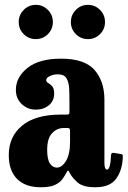

<svg xmlns="http://www.w3.org/2000/svg" viewBox="-20 -780 538 810"><path d="M17 -125.5Q17 -203.5 73.2 -250Q129.5 -296.5 236 -296.5H260Q268.5 -296.5 270.8 -298.5Q273 -300.5 273 -309.5V-349.5Q273 -379.5 271.8 -406.2Q270.5 -433 260.5 -449.8Q250.5 -466.5 224 -466.5Q206 -466.5 190.5 -459.2Q175 -452 175 -442Q175 -434.5 183.5 -429.8Q192 -425 200.2 -415.8Q208.5 -406.5 208.5 -385.5Q208.5 -354.5 186.2 -336Q164 -317.5 131 -317.5Q96.5 -317.5 71.8 -340.8Q47 -364 47 -400.5Q47 -454.5 96 -493.5Q145 -532.5 237.5 -532.5Q337 -532.5 378.8 -484.8Q420.5 -437 420.5 -359.5V-93.5Q420.5 -64.5 431.5 -64.5Q446 -64.5 448.5 -126.5Q449 -136.5 461 -135L493 -129.5Q497.5 -128.5 497.8 -125.5Q498 -122.5 498 -117.5Q496.5 -63.5 470.5 -26.8Q444.5 10 382.5 10H382Q331 10 308.2 -9.5Q285.5 -29 274 -50.5Q270.5 -59 267.8 -60.2Q265 -61.5 260 -51Q253.5 -38.5 243.2 -24.2Q233 -10 212 0Q191 10 152 10Q87 10 52 -25.2Q17 -60.5 17 -125.5ZM179 -148Q179 -107 190.8 -90Q202.5 -73 219.5 -73Q241.5 -73 258.5 -101.2Q275.5 -129.5 275.5 -181V-228Q275.5 -240 266 -240H249Q220.5 -240 199.8 -218.2Q179 -196.5 179 -148ZM351 -615Q321 -615 300 -636Q279 -657 279 -687Q279 -717 300 -738.2Q321 -759.5 351 -759.5Q381 -759.5 402 -738.2Q423 -717 423 -687Q423 -657 402 -636Q381 -615 351 -615ZM131 -615Q101 -615 80 -636Q59 -657 59 -687Q59 -717 80 -738.2Q101 -759.5 131 -759.5Q161 -759.5 182 -738.2Q203 -717 203 -687Q203 -657 182 -636Q161 -615 131 -615Z"/></svg>

Font: Besley* Condensed
Style: Bold
Weight: 700
Width: 3
Designer: Owen Earl
Foundry: indestructible type*
Version: Version 3.000; ttfautohint (v1.8.3)